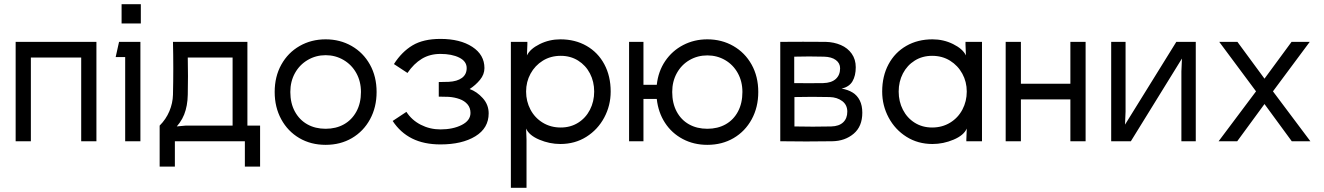

<svg xmlns="http://www.w3.org/2000/svg" viewBox="-20 -668 6260 908"><path d="M126 0H54V-470H436V0H364V-396H126Z M646 -648V-557H555V-648ZM644 0H572V-398H527L543 -470H644Z M868 -220Q867 -167 851 -126.5Q835 -86 797 -50L771 -66L858 -74H1080V-396H868Q869 -350 869 -308Q869 -266 868 -220ZM798 -220Q801 -345 798 -470H1150V-74H1210V120H1138V0H807V120H735V-74Q765 -104 781 -142Q797 -180 798 -220Z M1353 -233Q1353 -180 1374.5 -140.5Q1396 -101 1433.5 -80Q1471 -59 1520 -59Q1569 -59 1606.5 -80Q1644 -101 1665.5 -140.5Q1687 -180 1687 -233Q1687 -283 1665 -322.5Q1643 -362 1604.5 -384.5Q1566 -407 1520 -407Q1474 -407 1435.5 -384.5Q1397 -362 1375 -322.5Q1353 -283 1353 -233ZM1279 -233Q1279 -306 1310.5 -362.5Q1342 -419 1397 -450.5Q1452 -482 1520 -482Q1588 -482 1643 -450.5Q1698 -419 1729.5 -362.5Q1761 -306 1761 -233Q1761 -161 1730 -104Q1699 -47 1644.5 -15Q1590 17 1520 17Q1450 17 1395.5 -15Q1341 -47 1310 -104Q1279 -161 1279 -233Z M2063 15Q2165 15 2228 -23.5Q2291 -62 2291 -132Q2291 -173 2263 -204Q2235 -235 2201 -247Q2229 -265 2250 -290.5Q2271 -316 2271 -346Q2271 -409 2213.5 -446.5Q2156 -484 2063 -484Q1982 -484 1931 -453.5Q1880 -423 1843 -365L1907 -323Q1937 -367 1975 -390Q2013 -413 2063 -413Q2117 -413 2152 -395.5Q2187 -378 2187 -346Q2187 -316 2164.5 -299.5Q2142 -283 2102 -281Q2078 -281 2055 -280V-211Q2078 -211 2102 -210Q2130 -208 2153.5 -199.5Q2177 -191 2191 -174.5Q2205 -158 2205 -134Q2205 -98 2163.5 -77Q2122 -56 2063 -56Q2013 -56 1970 -78Q1927 -100 1902 -139L1837 -96Q1873 -41 1929 -13Q1985 15 2063 15Z M2790 -235Q2790 -282 2770 -320.5Q2750 -359 2714 -381.5Q2678 -404 2632 -404Q2584 -404 2547 -381Q2510 -358 2489 -319.5Q2468 -281 2468 -235Q2468 -189 2488.5 -150Q2509 -111 2546.5 -88Q2584 -65 2632 -65Q2678 -65 2714 -87.5Q2750 -110 2770 -149Q2790 -188 2790 -235ZM2868 -235Q2868 -169 2837.5 -112Q2807 -55 2753 -21Q2699 13 2630 13Q2579 13 2530.5 -7.5Q2482 -28 2468 -60L2470 -8V220H2396V-470H2474V-458L2472 -406Q2487 -437 2532.5 -459.5Q2578 -482 2630 -482Q2700 -482 2754 -451Q2808 -420 2838 -364Q2868 -308 2868 -235Z M3159 -233Q3159 -180 3180 -140.5Q3201 -101 3238.5 -80Q3276 -59 3325 -59Q3374 -59 3411.5 -80Q3449 -101 3470 -140.5Q3491 -180 3491 -233Q3491 -283 3469 -322.5Q3447 -362 3409 -384Q3371 -406 3325 -406Q3279 -406 3241 -384Q3203 -362 3181 -322.5Q3159 -283 3159 -233ZM2955 -470H3023V-267H3086Q3093 -331 3126 -379.5Q3159 -428 3211 -455Q3263 -482 3325 -482Q3393 -482 3448 -450.5Q3503 -419 3534.5 -362.5Q3566 -306 3566 -233Q3566 -161 3535 -104Q3504 -47 3449.5 -15Q3395 17 3325 17Q3261 17 3209 -10.5Q3157 -38 3125 -87Q3093 -136 3086 -200H3023V0H2955Z M3873 -275Q3912 -276 3932.5 -294.5Q3953 -313 3953 -345Q3953 -369 3933 -384Q3913 -399 3877 -400Q3807 -402 3736 -400V-275Q3805 -274 3873 -275ZM3911 -70Q3948 -71 3967.5 -89.5Q3987 -108 3987 -140Q3987 -172 3963 -190Q3939 -208 3904 -209Q3821 -211 3737 -209V-70Q3824 -68 3911 -70ZM3885 -470Q3924 -469 3956.5 -455Q3989 -441 4008 -414Q4027 -387 4027 -350Q4027 -310 4011.5 -283.5Q3996 -257 3960 -249Q3990 -244 4012 -230.5Q4034 -217 4046 -193Q4058 -169 4058 -135Q4058 -70 4017 -35.5Q3976 -1 3916 0Q3793 2 3670 0V-470Q3778 -471 3885 -470Z M4552 -235Q4552 -281 4531 -319.5Q4510 -358 4473 -381Q4436 -404 4388 -404Q4342 -404 4306 -381.5Q4270 -359 4250 -320.5Q4230 -282 4230 -235Q4230 -188 4250 -149Q4270 -110 4306 -87.5Q4342 -65 4388 -65Q4436 -65 4473.5 -88Q4511 -111 4531.5 -150Q4552 -189 4552 -235ZM4548 -406 4546 -458V-470H4624V0H4550V-8L4552 -60Q4538 -28 4489.5 -7.5Q4441 13 4390 13Q4321 13 4267 -21Q4213 -55 4182.5 -112Q4152 -169 4152 -235Q4152 -308 4182 -364Q4212 -420 4266 -451Q4320 -482 4390 -482Q4442 -482 4487.5 -459.5Q4533 -437 4548 -406Z M5114 0H5042V-198H4808V0H4736V-470H4808V-272H5042V-470H5114Z M5635 0H5567V-330L5571 -424L5588 -421L5328 0H5235V-470H5303V-140L5299 -46L5282 -49L5543 -470H5635Z M5920 -236 5746 -470H5832L5960 -296L6088 -470H6174L6000 -236L6177 0H6089L5960 -176L5831 0H5743Z"/></svg>

Font: Kreadon
Style: Regular
Weight: 400
Designer: kohakuno
Foundry: StudioGnu
Version: Version 1.000;Glyphs 3.1.2 (3151)